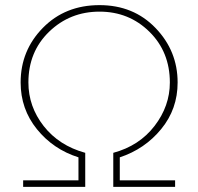

<svg xmlns="http://www.w3.org/2000/svg" viewBox="-20 -729 773 749"><path d="M60.5 -407.2Q60.5 -532.2 147.5 -620.6Q234.4 -709 368.2 -709Q501 -709 586.9 -619.6Q672.9 -530.3 672.9 -407.2Q672.9 -303.7 608.9 -225.6Q544.9 -147.5 447.3 -115.2V-25.4H663.1V0H421.9V-132.8Q523.4 -160.2 583 -237.8Q642.6 -315.4 642.6 -407.2Q642.6 -526.4 563 -605Q483.4 -683.6 368.2 -683.6Q252.9 -683.6 171.9 -605.5Q90.8 -527.3 90.8 -407.2Q90.8 -313.5 150.4 -237.3Q210 -161.1 312.5 -132.8V0H70.3V-25.4H286.1V-115.2Q187.5 -146.5 124 -225.1Q60.5 -303.7 60.5 -407.2Z"/></svg>

Font: Gothic A1 Thin
Style: Regular
Weight: 250
Designer: HanYang I&C Co.,Ltd.
Foundry: HanYang I&C Co.,Ltd.
Version: Version 2.50